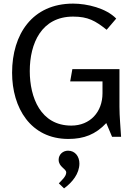

<svg xmlns="http://www.w3.org/2000/svg" viewBox="-20 -758 747 1064"><path d="M385 -738C159 -738 47 -568 47 -355C47 -161 149 12 359 12C445 12 510 -13 569 -76L601 0H651C648 -55 642 -111 642 -166V-375H381L369 -307H548V-241C548 -138 480 -62 375 -62C205 -62 145 -218 145 -364C145 -518 210 -666 385 -666C468 -666 508 -643 571 -593L624 -655C568 -713 462 -738 385 -738ZM357 77C329 77 305 98 305 127C305 168 347 176 347 198C347 220 320 243 306 258L335 286C380 253 420 205 420 148C420 110 397 77 357 77Z"/></svg>

Font: Rosario
Style: Regular
Weight: 400
Designer: Hector Gatti
Foundry: Omnibus Type
Version: Version 1.100